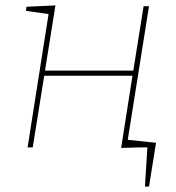

<svg xmlns="http://www.w3.org/2000/svg" viewBox="-20 -545 652 710"><path d="M82 0 161 -502 166 -492 76 -505 78 -520 185 -525 145 -275 138 -284H482L472 -278L511 -522H531L451 -19L444 -29L537 -16L535 -1L428 2L471 -272L479 -265H135L145 -274L101 0ZM516 145 525 0H444L434 -30L557 -17L531 145Z"/></svg>

Font: Bitter Thin
Style: Italic
Weight: 100
Italic angle: -9°
Designer: Sol Matas, and Bitter project Authors
Foundry: Sol Matas
Version: Version 2.002